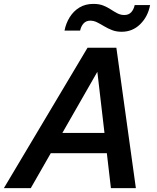

<svg xmlns="http://www.w3.org/2000/svg" viewBox="-51 -965 804 985"><path d="M-31 0 398 -720H519L107 0ZM518 0 434 -720H546L646 0ZM170 -283H565L541 -179H146ZM573 -802Q546 -802 524 -810.5Q502 -819 483 -830.5Q464 -842 447 -850.5Q430 -859 412 -859Q391 -859 378 -845Q365 -831 360 -808H280Q287 -845 306.5 -876.5Q326 -908 356.5 -926.5Q387 -945 428 -945Q458 -945 479 -936.5Q500 -928 517.5 -916.5Q535 -905 551.5 -896.5Q568 -888 587 -888Q609 -888 622 -902Q635 -916 640 -939H719Q708 -880 668.5 -841Q629 -802 573 -802Z"/></svg>

Font: Instrument Sans SemiBold
Style: Italic
Weight: 600
Italic angle: -13°
Designer: Rodrigo Fuenzalida
Foundry: fragTYPE
Version: Version 1.000;gftools[0.9.28]